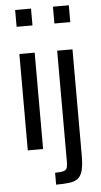

<svg xmlns="http://www.w3.org/2000/svg" viewBox="-62 -781 534 1012"><g transform="rotate(-5 205.5 -275.0)"><path d="M58 -654V-743H142V-654ZM60 0V-510H141V0ZM258 -654V-743H342V-654ZM193 193V130Q225 130 239.5 125Q254 120 257 107.5Q260 95 260 75V-510H341V50Q341 99 334 128Q327 157 310.5 171Q294 185 265.5 189Q237 193 193 193Z"/></g></svg>

Font: Saira Condensed Medium
Style: Regular
Weight: 500
Width: 3
Designer: Hector Gatti with collaboration of the Omnibus-Type team
Foundry: Omnibus-Type
Version: Version 1.101